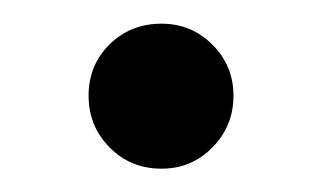

<svg xmlns="http://www.w3.org/2000/svg" viewBox="-20 -130 273 163"><path d="M117.2 -109.9Q142.6 -109.9 160.4 -92Q178.2 -74.2 178.2 -48.8Q178.2 -22.9 160.4 -4.9Q142.6 13.2 117.2 13.2Q90.8 13.2 73 -4.9Q55.2 -22.9 55.2 -48.8Q55.2 -74.7 73 -92.3Q90.8 -109.9 117.2 -109.9Z"/></svg>

Font: Amethysta
Style: Regular
Weight: 400
Designer: Konstantin Vinogradov, Alexei Vanyashin
Foundry: Cyreal (www.cyreal.org)
Version: Version 1.003